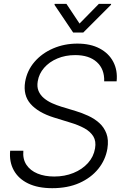

<svg xmlns="http://www.w3.org/2000/svg" viewBox="-20 -964 638 996"><path d="M251 12.2Q176.8 12.2 126.2 -12.2Q75.7 -36.6 51.5 -80.6Q27.3 -124.5 32.7 -182.1H101.1Q97.2 -138.7 117.2 -108.9Q137.2 -79.1 174.6 -63.7Q211.9 -48.3 261.2 -48.3Q315.4 -48.3 360.8 -66.7Q406.2 -85 436 -117.9Q465.8 -150.9 473.1 -194.3Q479.5 -231.4 464.1 -256.6Q448.7 -281.7 417.5 -298.8Q386.2 -315.9 343.3 -328.6L259.3 -354.5Q178.2 -379.9 138.7 -424.8Q99.1 -469.7 110.4 -539.6Q120.6 -598.6 159.2 -643.3Q197.8 -688 255.9 -712.9Q314 -737.8 381.3 -737.8Q449.2 -737.8 496.8 -712.6Q544.4 -687.5 567.6 -643.3Q590.8 -599.1 585 -542H520.5Q522.5 -605.5 482.4 -641.8Q442.4 -678.2 370.1 -678.2Q319.3 -678.2 277.6 -660.6Q235.8 -643.1 209 -612.3Q182.1 -581.5 175.8 -542.5Q170.9 -513.7 179.9 -492.2Q189 -470.7 207.5 -455.1Q226.1 -439.5 250 -428.7Q273.9 -418 299.3 -410.2L372.1 -388.2Q404.8 -378.4 437.3 -363.5Q469.7 -348.6 494.9 -326.2Q520 -303.7 532.2 -271Q544.4 -238.3 537.1 -192.9Q527.3 -134.3 489.7 -87.9Q452.1 -41.5 391.6 -14.6Q331.1 12.2 251 12.2ZM324.7 -943.8 392.6 -841.8 492.7 -943.8H556.6L555.7 -939L412.1 -795.4H359.4L262.7 -939L263.7 -943.8Z"/></svg>

Font: Inter Tight Light
Style: Italic
Weight: 300
Italic angle: -9.39999°
Designer: Rasmus Andersson
Foundry: rsms
Version: Version 3.004